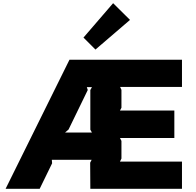

<svg xmlns="http://www.w3.org/2000/svg" viewBox="-20 -1185 1232 1205"><path d="M388.2 -353H557.1L546.9 -371.1V-620.1L557.1 -638.2H524.9L530.8 -620.1L410.2 -372.1ZM1122.1 -170.9V0H546.9L545.9 -164.1L555.2 -182.1H305.2L307.1 -160.2L229 0H15.1L416 -810.1H1122.1V-639.2H733.9L742.2 -621.1V-508.8L732.9 -491.2H1074.2V-318.8H732.9L742.2 -300.8V-189.9L732.9 -170.9ZM689.9 -1165 795.9 -1060.1 579.1 -874 503.9 -949.2Z"/></svg>

Font: Sinkin Sans 800 Black
Style: Regular
Weight: 900
Designer: Keith Bates
Foundry: K-Type
Version: Sinkin Sans (version 1.0)  by Keith Bates   •   © 2014   www